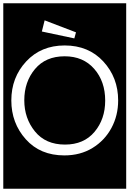

<svg xmlns="http://www.w3.org/2000/svg" viewBox="-32 -937 789 1170"><path d="M-12 213V-917H737V213ZM421 -703 431 -740 240 -813 223 -745ZM688 -325Q688 -464 598 -562Q508 -660 362 -660Q218 -660 127.5 -562.5Q37 -465 37 -325Q37 -187 125 -88.5Q213 10 360 10Q458 10 532 -35.5Q606 -81 647 -157Q688 -233 688 -325ZM609 -324Q609 -211 544 -133.5Q479 -56 364 -56Q246 -56 181 -136Q116 -216 116 -326Q116 -438 181 -516Q246 -594 362 -594Q475 -594 542 -517.5Q609 -441 609 -324Z"/></svg>

Font: Zilla Slab Highlight Regular
Style: Regular
Weight: 400
Designer: Typotheque Type Foundry
Foundry: Typotheque type foundry
Version: Version 1.1; 2017; ttfautohint (v1.6)